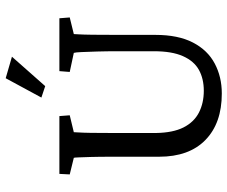

<svg xmlns="http://www.w3.org/2000/svg" viewBox="-83 -723 814 688"><g transform="rotate(-90 324.0 -379.0)"><path d="M44.9 -573.2H252L254.9 -536.1L194.3 -521.5Q194.3 -517.6 193.4 -503.9Q192.4 -490.2 191.9 -460.9Q191.4 -431.6 191.4 -377.9V-227.5Q192.4 -166 211.4 -128.4Q230.5 -90.8 264.6 -73.2Q298.8 -55.7 342.8 -55.7Q385.7 -55.7 417.5 -73.2Q449.2 -90.8 466.8 -130.4Q484.4 -169.9 484.4 -234.4V-360.4Q484.4 -404.3 483.4 -438Q482.4 -471.7 481.4 -493.7Q480.5 -515.6 478.5 -521.5L410.2 -536.1L413.1 -573.2H602.5L605.5 -536.1L545.9 -521.5Q545.9 -518.6 544.9 -503.4Q543.9 -488.3 543.5 -454.1Q543 -419.9 543 -360.4V-229.5Q543 -147.5 515.6 -94.7Q488.3 -42 440.4 -16.6Q392.6 8.8 333 8.8Q226.6 8.8 166.5 -49.8Q106.4 -108.4 106.4 -215.8V-377.9Q106.4 -431.6 105.5 -461.4Q104.5 -491.2 104 -504.9Q103.5 -518.6 102.5 -521.5L43 -536.1ZM359.4 -624 318.4 -637.7 387.7 -765.6 464.8 -743.2Z"/></g></svg>

Font: Crimson Pro ExtraLight
Style: Regular
Weight: 400
Version: Version 1.002